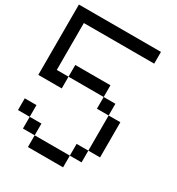

<svg xmlns="http://www.w3.org/2000/svg" viewBox="-212 -1050 1091 1182"><g transform="rotate(30 333.5 -458.5)"><path d="M0 -166.7V-250H83.3V-166.7ZM0 -416.7V-916.7H583.3V-833.3H83.3V-500H166.7V-416.7ZM166.7 -166.7V-83.3H83.3V-166.7ZM166.7 -83.3H416.7V0H166.7ZM166.7 -500V-583.3H416.7V-500ZM500 -166.7V-83.3H416.7V-166.7ZM500 -416.7H416.7V-500H500ZM583.3 -166.7H500V-416.7H583.3Z"/></g></svg>

Font: Galmuri11 Regular
Style: Regular
Weight: 400
Designer: Minseo Lee (Quiple)
Version: Version 2.356;hotconv 1.1.0;makeotfexe 2.6.0 DEVELOPMENT